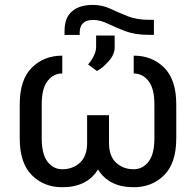

<svg xmlns="http://www.w3.org/2000/svg" viewBox="-20 -763 808 793"><path d="M615.7 -681.2V-619.1H594.2Q537.6 -619.1 497.1 -634.5Q456.5 -649.9 425 -665.3Q393.6 -680.7 364.7 -680.7Q309.6 -680.7 309.1 -628.4V-618.7H246.6V-636.2Q246.6 -689.9 277.6 -716.3Q308.6 -742.7 362.8 -742.7Q401.9 -742.7 435.1 -727.3Q468.3 -711.9 506.1 -696.5Q543.9 -681.2 595.2 -681.2ZM380.4 -469.7 343.8 -496.6Q377 -536.6 377 -569.8V-616.2H453.6V-566.4Q453.6 -538.1 429 -510.3Q404.3 -482.4 380.4 -469.7ZM339.8 -287.1H430.2V-172.9Q430.2 -118.2 459.5 -91.1Q488.8 -64 532.2 -64Q569.3 -64 593.5 -95.2Q617.7 -126.5 617.7 -190.9V-332.5Q617.7 -397 593.5 -428.2Q569.3 -459.5 532.2 -459.5V-533.2Q608.4 -533.2 658.2 -483.4Q708 -433.6 708 -332.5V-190.9Q708 -89.8 658.2 -39.8Q608.4 10.3 532.2 10.3Q430.2 10.3 384.8 -63Q339.4 10.3 237.3 10.3Q161.1 10.3 111.3 -39.8Q61.5 -89.8 61.5 -190.9V-332.5Q61.5 -433.6 111.3 -483.4Q161.1 -533.2 237.3 -533.2V-459.5Q200.2 -459.5 176.3 -428.2Q152.3 -397 152.3 -332.5V-190.9Q152.3 -126.5 176.3 -95.2Q200.2 -64 237.3 -64Q280.8 -64 310.3 -91.1Q339.8 -118.2 339.8 -172.9Z"/></svg>

Font: LXGW WenKai GB Screen
Style: Regular
Weight: 400
Designer: LXGW / Fontworks Inc.
Foundry: LXGW / Fontworks Inc.
Version: Version 1.321;February 19, 2024;FontCreator 14.0.0.2901 64-b